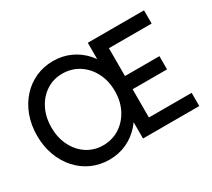

<svg xmlns="http://www.w3.org/2000/svg" viewBox="-133 -932 1308 1183"><g transform="rotate(-30 521.0 -340.5)"><path d="M344 10Q277 10 219.5 -16Q162 -42 119.5 -89.5Q77 -137 53.5 -201Q30 -265 30 -340Q30 -416 53.5 -480Q77 -544 119.5 -591.5Q162 -639 219.5 -665Q277 -691 344 -691Q411 -691 467.5 -665Q524 -639 566 -591.5Q608 -544 631.5 -480Q655 -416 655 -340Q655 -265 631.5 -201Q608 -137 566 -89.5Q524 -42 467.5 -16Q411 10 344 10ZM354 -86Q420 -86 471.5 -119Q523 -152 553 -209.5Q583 -267 583 -340Q583 -414 553 -471.5Q523 -529 471.5 -562Q420 -595 354 -595Q291 -595 240.5 -562Q190 -529 161 -471.5Q132 -414 132 -340Q132 -267 161 -209.5Q190 -152 240.5 -119Q291 -86 354 -86ZM587 0V-681H987V-587H660L683 -619V-78L655 -94H987V0ZM663 -295V-389H928V-295Z"/></g></svg>

Font: Gabarito
Style: Regular
Weight: 400
Designer: Leandro Assis / Alvaro Franca / Felipe Casaprima
Foundry: Naipe Foundry
Version: Version 1.000